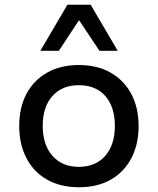

<svg xmlns="http://www.w3.org/2000/svg" viewBox="-20 -780 664 809"><path d="M313 9Q235 9 178.5 -23Q122 -55 91.5 -113.5Q61 -172 61 -249Q61 -327 91.5 -384.5Q122 -442 178.5 -474Q235 -506 312 -506Q390 -506 446 -474Q502 -442 533 -384.5Q564 -327 564 -249Q564 -172 533.5 -113.5Q503 -55 446.5 -23Q390 9 313 9ZM312 -77Q383 -77 423.5 -123.5Q464 -170 464 -250Q464 -329 424 -375Q384 -421 312 -421Q241 -421 200.5 -375Q160 -329 160 -250Q160 -170 201 -123.5Q242 -77 312 -77ZM150 -566 264 -760H362L476 -566H399L313 -695L228 -566Z"/></svg>

Font: Nunito Sans 7pt Medium
Style: Regular
Weight: 500
Designer: Vernon Adams
Foundry: Vernon Adams
Version: Version 3.101;gftools[0.9.27]